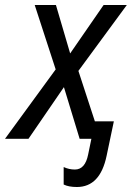

<svg xmlns="http://www.w3.org/2000/svg" viewBox="-62 -556 528 769"><path d="M246 193Q339 193 365 68L394 -70H318L252 -272L446 -536H353L219 -342L162 -536H77L161 -278L-42 0H52L194 -207L257 0H304L291 63Q279 123 238 123Q214 123 193 113V183Q213 193 246 193Z"/></svg>

Font: Noto Sans UI SemiCondensed
Style: Italic
Weight: 400
Width: 4
Italic angle: -12°
Designer: Monotype Design Team
Foundry: Monotype Imaging Inc.
Version: Version 1.901